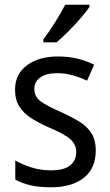

<svg xmlns="http://www.w3.org/2000/svg" viewBox="-20 -786 468 816"><path d="M387 -147Q387 -70 336 -30Q285 10 196 10Q147 10 110 1.5Q73 -7 45 -23V-104Q73 -87 113.5 -74.5Q154 -62 196 -62Q252 -62 278 -83Q304 -104 304 -140Q304 -171 280.5 -193Q257 -215 191 -243Q145 -263 112.5 -284Q80 -305 62 -333.5Q44 -362 44 -405Q44 -471 94.5 -508.5Q145 -546 227 -546Q270 -546 308 -537Q346 -528 380 -511L350 -443Q321 -457 289 -466Q257 -475 223 -475Q177 -475 151.5 -457Q126 -439 126 -409Q126 -375 152.5 -355.5Q179 -336 245 -307Q289 -287 321 -266.5Q353 -246 370 -217.5Q387 -189 387 -147ZM360 -756Q347 -737 322.5 -708.5Q298 -680 270 -652Q242 -624 220 -606H164V-618Q188 -650 214 -691Q240 -732 257 -766H360Z"/></svg>

Font: Noto Sans Sinhala SemiCondensed
Style: Regular
Weight: 400
Width: 4
Designer: Jelle Bosma - Monotype Design Team
Foundry: Monotype Imaging Inc.
Version: Version 2.006; ttfautohint (v1.8.4.7-5d5b)